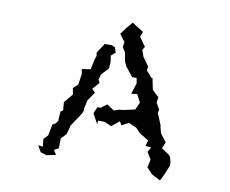

<svg xmlns="http://www.w3.org/2000/svg" viewBox="-82 -835 1163 969"><g transform="rotate(10 500.0 -350.5)"><path d="M632 -211 655 -187 702 -158 694 -129 723 -126 709 -101 731 -65 722 -24 751 7 796 30 812 -2 833 -53 832 -70 826 -94 819 -104 778 -132 791 -164 760 -205 752 -234 751 -244 726 -304 730 -321 711 -354 715 -383 705 -391 681 -414 669 -473 665 -471 635 -505 637 -526 605 -571 594 -603 604 -621 571 -667 582 -693 538 -720 523 -731 494 -697 470 -664 498 -627 496 -612 494 -601 510 -575 517 -533 529 -507 567 -459H590L595 -432L577 -375L607 -380L628 -339L611 -301L552 -288L531 -286L505 -277L468 -302L437 -279H421L408 -250L407 -244L435 -194L436 -213H468L506 -197L545 -229L556 -210L591 -229ZM160 -38 179 -5 211 4 257 -6 242 -29 265 -41 266 -92 291 -118 302 -157V-162L344 -225L355 -244L356 -262L365 -304L396 -349L379 -366L410 -402L402 -417L410 -445L444 -482L447 -514L442 -547L464 -567L455 -593L437 -600H402L369 -550L372 -533L366 -517L354 -462L310 -455L314 -431L306 -375L282 -353L288 -321L250 -275L253 -232L241 -226L238 -176L227 -162L212 -153L201 -96L180 -74L184 -35Z"/></g></svg>

Font: チョークS
Style: Regular
Weight: 400
Designer: [Stick] Fontworks Inc.
Foundry: [Stick] Fontworks Inc.
Version: Version 1.200;FEAKit 1.0